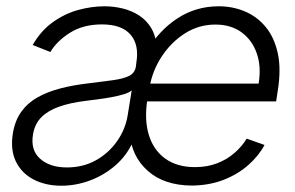

<svg xmlns="http://www.w3.org/2000/svg" viewBox="-20 -573 931 605"><path d="M584.5 11.7Q497.1 11.2 445.6 -34.7Q394 -80.6 388.7 -153.8L443.8 -413.6Q481.9 -478 539.8 -515.6Q597.7 -553.2 669.4 -553.2Q713.4 -553.2 752 -536.9Q790.5 -520.5 817.6 -487.5Q844.7 -454.6 855.5 -404.3Q866.2 -354 855 -285.6L850.1 -253.4H425.3L434.1 -309.6H794.9Q803.7 -362.3 789.3 -404.3Q774.9 -446.3 741.5 -470.9Q708 -495.6 658.7 -495.6Q606.4 -495.6 562.7 -467.8Q519 -439.9 489.3 -394.5Q459.5 -349.1 450.7 -294.9L444.8 -262.2Q434.1 -197.3 448.7 -148.7Q463.4 -100.1 500.7 -73.2Q538.1 -46.4 594.2 -46.4Q633.3 -46.4 664.6 -58.6Q695.8 -70.8 719.2 -91.3Q742.7 -111.8 757.3 -136.2L813.5 -116.2Q795.4 -82 762.5 -53Q729.5 -23.9 684.6 -6.3Q639.6 11.2 584.5 11.7ZM190.9 -45.4Q241.7 -45.4 282 -67.9Q322.3 -90.3 348.6 -127.7Q375 -165 382.3 -209.5L395 -288.1Q387.2 -281.2 369.6 -275.9Q352.1 -270.5 330.3 -266.6Q308.6 -262.7 286.4 -259.8Q264.2 -256.8 247.6 -254.9Q200.7 -249 166 -236.8Q131.3 -224.6 110.4 -203.6Q89.4 -182.6 84 -149.4Q75.7 -100.1 106.4 -72.8Q137.2 -45.4 190.9 -45.4ZM173.3 12.2Q124 12.2 86.4 -7.1Q48.8 -26.4 30.5 -63.2Q12.2 -100.1 20.5 -152.8Q27.3 -193.4 47.1 -220.9Q66.9 -248.5 98.1 -266.1Q129.4 -283.7 169.4 -294.2Q209.5 -304.7 256.3 -310.1Q303.2 -315.9 335.7 -320.3Q368.2 -324.7 386.5 -333.7Q404.8 -342.8 408.2 -363.3L409.7 -376Q418.9 -432.1 391.1 -464.1Q363.3 -496.1 301.3 -496.1Q242.7 -496.1 201.2 -470.2Q159.7 -444.3 138.7 -409.2L83 -431.2Q108.4 -475.6 145.5 -502.4Q182.6 -529.3 225.3 -541.3Q268.1 -553.2 309.6 -553.2Q337.9 -553.2 366.2 -546.4Q394.5 -539.6 418.5 -524.2Q442.4 -508.8 457.3 -483.2Q472.2 -457.5 474.1 -419.4L403.3 -123.5H397.5Q377.9 -81.1 342.5 -50.8Q307.1 -20.5 263.2 -4.2Q219.2 12.2 173.3 12.2Z"/></svg>

Font: Inter Tight Light
Style: Italic
Weight: 300
Italic angle: -9.39999°
Designer: Rasmus Andersson
Foundry: rsms
Version: Version 3.004